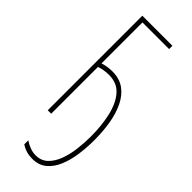

<svg xmlns="http://www.w3.org/2000/svg" viewBox="-306 -749 1025 1025"><g transform="rotate(45 207.0 -236.0)"><path d="M176 -365Q137 -365 104 -353V0H78V-714H305V-689H104V-380Q140 -391 175 -391Q229 -391 265.5 -365Q302 -339 324.5 -293Q347 -247 357 -188Q367 -129 367 -63Q367 -8 359.5 46Q352 100 333.5 144.5Q315 189 283 215.5Q251 242 202 242Q155 242 118 217V187Q162 216 202 216Q243 216 270 190.5Q297 165 312.5 123.5Q328 82 334 33Q340 -16 340 -63Q340 -147 324 -215.5Q308 -284 272.5 -324.5Q237 -365 176 -365Z"/></g></svg>

Font: Noto Sans ExtraCondensed Thin
Style: Regular
Weight: 100
Width: 2
Designer: Monotype Design Team
Foundry: Monotype Imaging Inc.
Version: Version 2.013; ttfautohint (v1.8.4.7-5d5b)